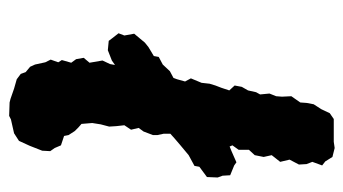

<svg xmlns="http://www.w3.org/2000/svg" viewBox="-190 -566 769 430"><g transform="rotate(90 195.0 -350.5)"><path d="M209 13 201 11 178 3 157 -3 145 -12 141 -23 129 -33 124 -44 119 -67 113 -79 119 -96 114 -104 120 -125 112 -136 109 -153 120 -166 115 -195 123 -212 125 -223 115 -216 92 -207 71 -209 65 -217 54 -231 59 -244 55 -266 75 -290 85 -298 105 -310 107 -321 124 -330 139 -346 154 -354 157 -362 162 -380 155 -393 165 -417 167 -435 171 -448 176 -461 182 -479 171 -491 174 -507 182 -521 186 -539 191 -548 189 -569 195 -584 196 -597 195 -618 209 -638 210 -652 213 -668 224 -685 233 -704 246 -713H268H297L311 -715L331 -710L341 -694L350 -687L342 -665L347 -652L348 -635L337 -614L342 -593L327 -574L331 -556L327 -536L315 -523V-500L305 -486L308 -479V-480L318 -484L343 -495L350 -490L372 -481L373 -464L377 -453L376 -429L353 -412L351 -401L327 -388L309 -373L303 -368L289 -356L279 -347V-346V-332L282 -318V-308L274 -287L266 -276L270 -259L260 -244L262 -226L263 -210L258 -191L255 -172L256 -160L257 -148L265 -141L273 -133L282 -119L284 -109L305 -102L311 -88L318 -78L317 -60L306 -32L295 -8L278 3L247 10L239 14Z"/></g></svg>

Font: Winky Rough SemiBold
Style: Italic
Weight: 600
Italic angle: -8.97852°
Designer: Simon Atzbach
Foundry: typofactur
Version: Version 1.206; ttfautohint (v1.8.4.7-5d5b)